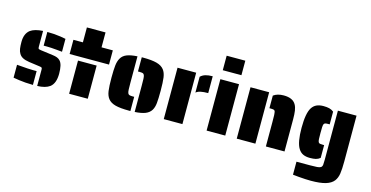

<svg xmlns="http://www.w3.org/2000/svg" viewBox="-90 -1188 3557 1840"><g transform="rotate(15 1688.5 -268.5)"><path d="M383 -376Q321 -382 283 -382H250V-518Q321 -518 385 -508L435 -499V-371Q416 -372 383 -376ZM290 -155Q290 -170 285 -174Q280 -178 264 -180L156 -195Q116 -201 91.5 -214Q67 -227 55 -249Q43 -268 39 -295Q35 -322 35 -362Q35 -444 84 -482Q125 -512 208 -517V-360Q208 -345 212 -340.5Q216 -336 237 -333L357 -317Q383 -314 402 -306.5Q421 -299 434 -284Q463 -252 463 -161Q463 -65 414 -27Q371 5 290 7ZM108 -2 51 -11V-139Q91 -135 159 -131Q197 -129 213 -129H248V8Q168 7 108 -2Z M511 -510H605V-658H790V-510H902V-369H511ZM605 -329H790V0H605Z M1257 -254Q1257 -305 1256 -322Q1255 -346 1250 -358.5Q1245 -371 1234 -374Q1222 -377 1201 -377H1187V-518H1201Q1288 -518 1337 -504.5Q1386 -491 1410 -460Q1432 -432 1438.5 -385.5Q1445 -339 1445 -254Q1445 -175 1440.5 -131.5Q1436 -88 1419 -60Q1400 -29 1362 -13.5Q1324 2 1257 6ZM992 -49Q970 -77 963.5 -123Q957 -169 957 -254Q957 -332 962 -376Q967 -420 984 -449Q1002 -481 1040 -496.5Q1078 -512 1145 -516V-254Q1145 -203 1146 -187Q1147 -163 1152 -151Q1157 -139 1169 -136Q1179 -133 1201 -133H1215V8H1201Q1114 8 1065 -5Q1016 -18 992 -49Z M1771 -481Q1792 -501 1820.5 -509.5Q1849 -518 1891 -518V-351Q1846 -351 1817.5 -345Q1789 -339 1771 -324ZM1544 -510H1729V0H1544Z M1969 -743H2154V-599H1969ZM1969 -510H2154V0H1969Z M2557 -241Q2557 -294 2556 -311Q2554 -339 2551 -348Q2547 -358 2537 -360.5Q2527 -363 2505 -363H2495V-488Q2534 -517 2597 -517Q2687 -517 2718 -462Q2732 -438 2737 -403.5Q2742 -369 2742 -319V0H2557ZM2268 -510H2453V0H2268Z M2877 -60Q2841 -118 2841 -262Q2841 -407 2877 -463Q2895 -491 2923 -504Q2951 -517 2991 -517Q3025 -517 3049 -511Q3073 -505 3093 -489V-363H3082Q3060 -363 3050.5 -360.5Q3041 -358 3036 -350Q3031 -339 3030 -319Q3029 -305 3029 -260Q3029 -215 3030 -201Q3031 -180 3036 -170.5Q3041 -161 3052 -159Q3066 -157 3082 -157H3093V-30Q3073 -14 3050 -8.5Q3027 -3 2991 -3Q2951 -3 2923 -16.5Q2895 -30 2877 -60ZM2938 200 2878 194V65H3012Q3048 65 3082 63Q3107 61 3118.5 53.5Q3130 46 3133 28Q3135 4 3135 -23V-510H3320V-56Q3320 22 3313 66.5Q3306 111 3283 141Q3257 174 3203.5 190Q3150 206 3058 206Q3008 206 2938 200Z"/></g></svg>

Font: Saira Stencil
Style: Regular
Weight: 400
Designer: Hector Gatti with collaboration of the Omnibus-Type team
Foundry: Omnibus-Type
Version: Version 1.003